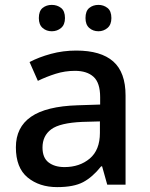

<svg xmlns="http://www.w3.org/2000/svg" viewBox="-20 -756 614 786"><path d="M292 -549Q393 -549 443.5 -504.5Q494 -460 494 -365V0H419L398 -75H394Q359 -31 320.5 -10.5Q282 10 214 10Q141 10 93 -29.5Q45 -69 45 -153Q45 -235 107 -278Q169 -321 298 -325L390 -328V-358Q390 -417 363 -441.5Q336 -466 287 -466Q246 -466 208 -454Q170 -442 135 -425L101 -502Q139 -522 188.5 -535.5Q238 -549 292 -549ZM317 -257Q225 -253 189.5 -226.5Q154 -200 154 -152Q154 -110 179 -91Q204 -72 244 -72Q306 -72 347.5 -107Q389 -142 389 -212V-259ZM139 -682Q139 -711 154.5 -723.5Q170 -736 192 -736Q214 -736 230 -723.5Q246 -711 246 -682Q246 -655 230 -641.5Q214 -628 192 -628Q170 -628 154.5 -641.5Q139 -655 139 -682ZM330 -682Q330 -711 345.5 -723.5Q361 -736 383 -736Q404 -736 420 -723.5Q436 -711 436 -682Q436 -655 420 -641.5Q404 -628 383 -628Q361 -628 345.5 -641.5Q330 -655 330 -682Z"/></svg>

Font: Noto Sans Vithkuqi Medium
Style: Regular
Weight: 500
Version: Version 1.001